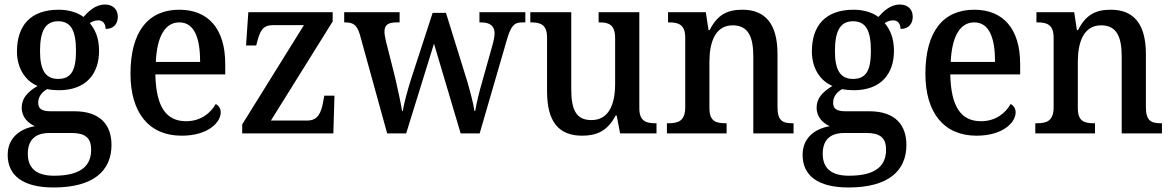

<svg xmlns="http://www.w3.org/2000/svg" viewBox="-20 -590 5184 849"><path d="M217 239C391 239 473 167 473 51C473 -36 425 -98 309 -98H204C162 -98 149 -111 149 -136C149 -164 167 -184 189 -196C201 -193 225 -191 240 -191C361 -191 418 -264 418 -365C418 -424 400 -460 377 -488C388 -495 400 -500 415 -500C437 -500 447 -482 447 -462C485 -462 501 -487 501 -516C501 -546 482 -570 444 -570C400 -570 369 -537 349 -515C326 -533 286 -547 240 -547C115 -547 55 -477 55 -362C55 -291 90 -233 146 -210C101 -183 76 -155 76 -114C76 -70 106 -45 134 -32C69 -21 14 19 14 95C14 186 81 239 217 239ZM237 -241C179 -241 157 -283 157 -364C157 -449 178 -496 237 -496C296 -496 316 -451 316 -365C316 -282 297 -241 237 -241ZM219 187C133 187 103 147 103 90C103 16 151 -2 198 -2H295C353 -2 383 16 383 72C383 139 343 187 219 187Z M783 10C902 10 956 -50 956 -93C956 -112 945 -125 934 -130C911 -90 868 -54 803 -54C715 -54 670 -117 667 -261H976V-307C976 -465 899 -547 773 -547C636 -547 557 -451 557 -264C557 -91 639 10 783 10ZM865 -316H669C674 -429 710 -491 773 -491C840 -491 865 -421 865 -316Z M1051 0H1454L1459 -167H1414L1409 -140C1400 -90 1385 -57 1339 -57H1178L1451 -495V-536H1078L1068 -389H1113L1116 -401C1130 -454 1141 -479 1189 -479H1324L1051 -40Z M1571 -438 1692 0H1776L1899 -397L2017 0H2101L2221 -413C2240 -479 2255 -491 2291 -491H2303V-536H2100V-491H2106C2146 -491 2167 -476 2167 -442C2167 -431 2163 -409 2158 -392L2114 -235C2097 -177 2087 -132 2081 -99H2078C2074 -130 2057 -194 2044 -237L1952 -533H1893L1796 -235C1782 -190 1766 -132 1761 -99H1758C1753 -132 1738 -200 1727 -248L1687 -406C1684 -421 1680 -438 1680 -449C1680 -482 1698 -491 1736 -491H1747V-536H1502V-491H1505C1541 -491 1558 -481 1571 -438Z M2554 10C2616 10 2666 -9 2702 -79H2707L2722 0H2883V-45H2879C2840 -45 2807 -52 2807 -111V-536H2627V-491H2630C2670 -491 2700 -483 2700 -421V-219C2700 -123 2669 -59 2595 -59C2526 -59 2506 -107 2506 -197V-536H2325V-491H2328C2371 -491 2399 -481 2399 -423V-186C2399 -50 2452 10 2554 10Z M2929 0H3193V-45H3188C3147 -45 3117 -53 3117 -111V-317C3117 -402 3142 -478 3220 -478C3288 -478 3311 -428 3311 -341V0H3489V-45H3485C3443 -45 3418 -54 3418 -116V-351C3418 -488 3361 -547 3263 -547C3197 -547 3153 -526 3118 -457H3113L3101 -536H2934V-491H2939C2979 -491 3010 -482 3010 -424V-116C3010 -54 2978 -45 2936 -45H2929Z M3732 239C3906 239 3988 167 3988 51C3988 -36 3940 -98 3824 -98H3719C3677 -98 3664 -111 3664 -136C3664 -164 3682 -184 3704 -196C3716 -193 3740 -191 3755 -191C3876 -191 3933 -264 3933 -365C3933 -424 3915 -460 3892 -488C3903 -495 3915 -500 3930 -500C3952 -500 3962 -482 3962 -462C4000 -462 4016 -487 4016 -516C4016 -546 3997 -570 3959 -570C3915 -570 3884 -537 3864 -515C3841 -533 3801 -547 3755 -547C3630 -547 3570 -477 3570 -362C3570 -291 3605 -233 3661 -210C3616 -183 3591 -155 3591 -114C3591 -70 3621 -45 3649 -32C3584 -21 3529 19 3529 95C3529 186 3596 239 3732 239ZM3752 -241C3694 -241 3672 -283 3672 -364C3672 -449 3693 -496 3752 -496C3811 -496 3831 -451 3831 -365C3831 -282 3812 -241 3752 -241ZM3734 187C3648 187 3618 147 3618 90C3618 16 3666 -2 3713 -2H3810C3868 -2 3898 16 3898 72C3898 139 3858 187 3734 187Z M4298 10C4417 10 4471 -50 4471 -93C4471 -112 4460 -125 4449 -130C4426 -90 4383 -54 4318 -54C4230 -54 4185 -117 4182 -261H4491V-307C4491 -465 4414 -547 4288 -547C4151 -547 4072 -451 4072 -264C4072 -91 4154 10 4298 10ZM4380 -316H4184C4189 -429 4225 -491 4288 -491C4355 -491 4380 -421 4380 -316Z M4558 0H4822V-45H4817C4776 -45 4746 -53 4746 -111V-317C4746 -402 4771 -478 4849 -478C4917 -478 4940 -428 4940 -341V0H5118V-45H5114C5072 -45 5047 -54 5047 -116V-351C5047 -488 4990 -547 4892 -547C4826 -547 4782 -526 4747 -457H4742L4730 -536H4563V-491H4568C4608 -491 4639 -482 4639 -424V-116C4639 -54 4607 -45 4565 -45H4558Z"/></svg>

Font: Noto Serif Bengali SemiCondensed
Style: Regular
Weight: 400
Width: 4
Designer: Juan Bruce, Universal Thirst, Indian Type Foundry and the Monotype Design Team.
Foundry: Monotype Imaging Inc.
Version: Version 2.003